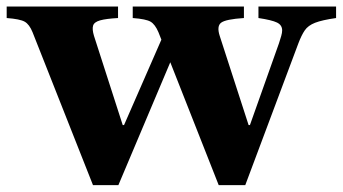

<svg xmlns="http://www.w3.org/2000/svg" viewBox="-34 -544 1026 575"><path d="M621 10.5 440.5 -447.5Q430.5 -471 417 -479Q403.5 -487 363.5 -490V-524.5H696.5V-490Q642.5 -486.5 628.5 -476.2Q614.5 -466 624 -436.5L710.5 -169.5H714.5L801.5 -414.5Q805.5 -426.5 808.2 -436.2Q811 -446 811 -453Q811 -469 795.5 -476.5Q780 -484 740 -490V-524.5H972.5V-490Q930.5 -484 909.5 -475.8Q888.5 -467.5 878.8 -453.2Q869 -439 859.5 -414L700.5 10.5ZM244.5 10.5 63.5 -447.5Q54 -471 40 -479Q26 -487 -14 -490V-524.5H319.5V-490Q283.5 -488 265.8 -483Q248 -478 244.8 -467.2Q241.5 -456.5 247.5 -436.5L333.5 -169.5H337.5L470 -472.5L522 -466.5L320.5 10.5Z"/></svg>

Font: Libre Caslon Text
Style: Regular
Weight: 400
Designer: Pablo Impallari, Rodrigo Fuenzalida, Katja Schimmel
Foundry: Pablo Impallari, Rodrigo Fuenzalida
Version: Version 2.000